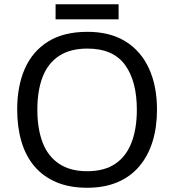

<svg xmlns="http://www.w3.org/2000/svg" viewBox="-20 -875 821 905"><path d="M720 -358Q720 -275 699 -207.5Q678 -140 636.5 -91Q595 -42 533.5 -16Q472 10 391 10Q307 10 245 -16.5Q183 -43 142 -91.5Q101 -140 81 -208Q61 -276 61 -359Q61 -469 97 -551Q133 -633 206.5 -679Q280 -725 392 -725Q499 -725 572 -679.5Q645 -634 682.5 -551.5Q720 -469 720 -358ZM156 -358Q156 -268 181 -203Q206 -138 258.5 -103Q311 -68 391 -68Q472 -68 523.5 -103Q575 -138 600 -203Q625 -268 625 -358Q625 -493 569 -569.5Q513 -646 392 -646Q311 -646 258.5 -611.5Q206 -577 181 -512.5Q156 -448 156 -358ZM539 -855V-784H242V-855Z"/></svg>

Font: Noto Sans Devanagari
Style: Regular
Weight: 400
Designer: Jelle Bosma - Monotype Design Team
Foundry: Monotype Imaging Inc.
Version: Version 2.003